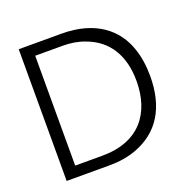

<svg xmlns="http://www.w3.org/2000/svg" viewBox="-105 -673 762 767"><g transform="rotate(-20 276.5 -290.0)"><path d="M52 -10H234C277 -10 313 -16 349 -29C454 -68 509 -156 509 -290C509 -334 503 -373 491 -408C460 -502 377 -570 234 -570H52ZM105 -56V-523H221C255 -523 287 -518 315 -507C406 -474 451 -397 451 -290C451 -155 379 -56 221 -56Z"/></g></svg>

Font: Charger Sport
Style: ExLitExt
Weight: 200
Designer: Jasper
Foundry: Cannot Into Space Fonts
Version: Version 1.1